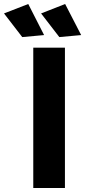

<svg xmlns="http://www.w3.org/2000/svg" viewBox="-89 -938 425 958"><path d="M77 -700H235V0H77ZM236 -918 316 -763 207 -753 116 -871ZM52 -918 131 -763 22 -753 -69 -871Z"/></svg>

Font: Alexandria SemiBold
Style: Regular
Weight: 600
Designer: Mohamed Gaber
Foundry: Kief Type Foundry
Version: Version 5.100